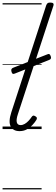

<svg xmlns="http://www.w3.org/2000/svg" viewBox="-20 -1005 438 1495"><path d="M132 16Q83 16 63.5 -20Q44 -56 68 -130L340 -964Q345 -976 351 -980.5Q357 -985 371 -985Q388 -985 394 -979Q400 -973 396 -961L119 -115Q105 -73 111 -52Q117 -31 140 -31Q157 -31 173 -40.5Q189 -50 202.5 -64.5Q216 -79 226 -94Q230 -101 237 -104Q244 -107 255 -100Q266 -94 267 -86.5Q268 -79 263 -71Q250 -50 231 -30Q212 -10 187.5 3Q163 16 132 16ZM95 -432Q83 -427 77.5 -431.5Q72 -436 69 -449Q66 -460 69.5 -467Q73 -474 84 -478L349 -582Q359 -587 365 -583Q371 -579 375 -567Q379 -556 376 -549Q373 -542 362 -538ZM0 460H304V470H0ZM0 -20H304V0H0ZM0 -505H304V-500H0ZM0 -980H304V-970H0Z"/></svg>

Font: Playwrite NO Guides
Style: Regular
Weight: 400
Designer: Veronika Burian, José Scaglione
Foundry: TypeTogether
Version: Version 1.003